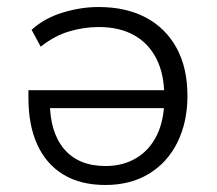

<svg xmlns="http://www.w3.org/2000/svg" viewBox="-20 -519 618 547"><path d="M280 8Q209 8 160 -22Q111 -52 86 -107.5Q61 -163 61 -239V-262H467V-211H101L122 -230Q122 -142 163 -94Q204 -46 281 -46Q330 -46 368 -68.5Q406 -91 427 -134Q448 -177 448 -237V-245Q448 -308 425.5 -352Q403 -396 361.5 -419Q320 -442 261 -442Q219 -442 177 -429.5Q135 -417 96 -386L70 -434Q106 -467 158 -483Q210 -499 261 -499Q339 -499 395.5 -469Q452 -439 483 -382.5Q514 -326 514 -246Q514 -171 485.5 -113.5Q457 -56 404.5 -24Q352 8 280 8Z"/></svg>

Font: Nunito Sans 9pt Light
Style: Regular
Weight: 300
Version: Version 3.101;gftools[0.9.27]